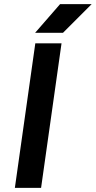

<svg xmlns="http://www.w3.org/2000/svg" viewBox="-20 -910 464 930"><path d="M150 -751H285L424 -890H271ZM151 -700 52 0H179L278 -700Z"/></svg>

Font: Unageo
Style: Bold-Italic
Weight: 700
Designer: Richard Sepsi
Foundry: Richard Sepsi
Version: Version 2.000